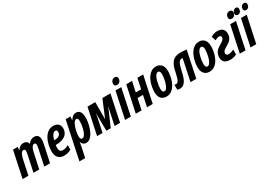

<svg xmlns="http://www.w3.org/2000/svg" viewBox="57 -1986 4944 3451"><g transform="rotate(-30 2529.0 -260.5)"><path d="M-6.8 0 108.9 -544.9H206.1L199.2 -479H203.1Q217.8 -502.4 236.3 -519.5Q254.9 -536.6 276.9 -545.9Q298.8 -555.2 323.2 -555.2Q363.8 -555.2 388.2 -538.3Q412.6 -521.5 422.9 -485.8H425.8Q441.4 -507.3 460.7 -522.9Q480 -538.6 502.2 -546.9Q524.4 -555.2 548.8 -555.2Q596.7 -555.2 623.3 -526.1Q649.9 -497.1 649.9 -442.9Q649.9 -426.3 647.2 -405.5Q644.5 -384.8 640.1 -362.8L563 0H442.9L513.2 -332Q517.6 -352.1 520.3 -370.6Q522.9 -389.2 522.9 -401.9Q522.9 -424.8 514.9 -435.3Q506.8 -445.8 490.2 -445.8Q472.7 -445.8 459.2 -434.3Q445.8 -422.9 435.8 -404.1Q425.8 -385.3 418.7 -363Q411.6 -340.8 407.2 -318.8L338.9 0H219.2L291 -335.9Q294.9 -355.5 297.4 -373.3Q299.8 -391.1 299.8 -402.8Q299.8 -424.8 291.7 -435.3Q283.7 -445.8 268.1 -445.8Q248.5 -445.8 233.6 -432.4Q218.8 -418.9 207.8 -396.5Q196.8 -374 189 -346.7Q181.2 -319.3 175.8 -292L113.8 0Z M853 9.8Q803.2 9.8 767.1 -11Q731 -31.7 711.4 -71Q691.9 -110.4 691.9 -165Q691.9 -237.3 708.5 -306.6Q725.1 -376 757.3 -431.9Q789.6 -487.8 837.6 -521Q885.7 -554.2 948.7 -554.2Q1008.8 -554.2 1045.9 -520.5Q1083 -486.8 1083 -426.8Q1083 -379.4 1064.9 -343Q1046.9 -306.6 1012.7 -282.2Q978.5 -257.8 930.9 -245.4Q883.3 -232.9 823.7 -232.9H815.9Q813 -219.2 811.5 -205.3Q810.1 -191.4 810.1 -178.2Q810.1 -129.9 828.1 -108.9Q846.2 -87.9 881.8 -87.9Q913.6 -87.9 939.9 -95.9Q966.3 -104 1002 -124V-30.8Q966.3 -7.8 929.4 1Q892.6 9.8 853 9.8ZM833 -319.8H835.9Q887.2 -319.8 916.7 -332.3Q946.3 -344.7 959 -366.7Q971.7 -388.7 971.7 -416Q971.7 -435.5 961.7 -447.3Q951.7 -459 932.1 -459Q912.1 -459 893.6 -442.4Q875 -425.8 859.6 -394.8Q844.2 -363.8 833 -319.8Z M1036.6 235.8 1201.7 -544.9H1299.8L1293.9 -471.2H1297.9Q1316.4 -500.5 1335.4 -519Q1354.5 -537.6 1375.5 -546.4Q1396.5 -555.2 1419.9 -555.2Q1454.1 -555.2 1478.3 -537.8Q1502.4 -520.5 1515.6 -485.4Q1528.8 -450.2 1528.8 -396Q1528.8 -349.1 1520 -294.4Q1511.2 -239.7 1493.7 -186Q1476.1 -132.3 1450 -87.9Q1423.8 -43.5 1388.9 -16.8Q1354 9.8 1310.5 9.8Q1288.1 9.8 1270 1.2Q1252 -7.3 1238.8 -23.4Q1225.6 -39.6 1217.8 -62H1214.8Q1211.4 -35.2 1207 -10.7Q1202.6 13.7 1199.7 30.8L1155.8 235.8ZM1289.6 -95.2Q1310.5 -95.2 1328.4 -115Q1346.2 -134.8 1360.4 -167.2Q1374.5 -199.7 1384.5 -237.8Q1394.5 -275.9 1399.7 -313.5Q1404.8 -351.1 1404.8 -380.9Q1404.8 -418 1395.8 -435.5Q1386.7 -453.1 1369.6 -453.1Q1350.6 -453.1 1334 -437.7Q1317.4 -422.4 1304 -396.7Q1290.5 -371.1 1280 -339.6Q1269.5 -308.1 1262.2 -275.1Q1254.9 -242.2 1251.2 -212.9Q1247.6 -183.6 1247.6 -162.1Q1247.6 -128.4 1258.1 -111.8Q1268.6 -95.2 1289.6 -95.2Z M1539.1 0 1654.8 -544.9H1815.9V-195.8H1817.9L1963.9 -544.9H2130.9L2016.1 0H1901.9L1956.1 -256.8Q1962.9 -284.2 1968.8 -310.1Q1974.6 -335.9 1981 -362.8H1980L1822.8 0H1731.9L1727.1 -362.8H1726.1Q1721.2 -338.4 1717.3 -314.9Q1713.4 -291.5 1709 -266.1L1651.9 0Z M2120.1 0 2235.8 -544.9H2355L2239.7 0ZM2314 -616.2Q2285.6 -616.2 2271.2 -628.9Q2256.8 -641.6 2256.8 -667Q2256.8 -688 2265.4 -708.7Q2273.9 -729.5 2291.7 -743.2Q2309.6 -756.8 2336.9 -756.8Q2364.3 -756.8 2379.2 -744.9Q2394 -732.9 2394 -707Q2394 -669.9 2372.1 -643.1Q2350.1 -616.2 2314 -616.2Z M2342.3 0 2459 -544.9H2579.1L2533.2 -332H2645L2689.9 -544.9H2810.1L2694.3 0H2575.2L2624 -229H2511.2L2462.9 0Z M2978 9.8Q2930.2 9.8 2896.2 -11.2Q2862.3 -32.2 2844.2 -71.8Q2826.2 -111.3 2826.2 -167Q2826.2 -209.5 2834.7 -261Q2843.3 -312.5 2861.3 -364.3Q2879.4 -416 2908.9 -459.2Q2938.5 -502.4 2980.5 -528.8Q3022.5 -555.2 3078.1 -555.2Q3125.5 -555.2 3158.9 -533.7Q3192.4 -512.2 3210.2 -472.4Q3228 -432.6 3228 -377Q3228 -329.1 3219 -275.9Q3210 -222.7 3190.9 -171.9Q3171.9 -121.1 3142.3 -80.1Q3112.8 -39.1 3071.8 -14.6Q3030.8 9.8 2978 9.8ZM2992.2 -91.8Q3013.2 -91.8 3031.2 -111.3Q3049.3 -130.9 3063.2 -163.1Q3077.1 -195.3 3086.9 -233.6Q3096.7 -272 3101.8 -309.8Q3106.9 -347.7 3106.9 -377.9Q3106.9 -401.9 3102.3 -418.7Q3097.7 -435.5 3087.6 -444.3Q3077.6 -453.1 3062 -453.1Q3039.6 -453.1 3021.2 -432.6Q3002.9 -412.1 2989 -378.9Q2975.1 -345.7 2965.8 -306.9Q2956.5 -268.1 2951.9 -231Q2947.3 -193.8 2947.3 -166Q2947.3 -130.9 2958.5 -111.3Q2969.7 -91.8 2992.2 -91.8Z M3254.9 7.8Q3237.8 7.8 3227.1 4.9Q3216.3 2 3204.1 -3.9V-107.9Q3211.4 -102.1 3220.2 -100.1Q3229 -98.1 3237.8 -98.1Q3252 -98.1 3264.6 -106.9Q3277.3 -115.7 3289.1 -137.5Q3300.8 -159.2 3312 -197.3Q3323.2 -235.4 3335 -293.9Q3347.7 -359.4 3366.9 -407.7Q3386.2 -456.1 3414.6 -488Q3442.9 -520 3483.6 -535.9Q3524.4 -551.8 3580.1 -551.8Q3618.2 -551.8 3647.5 -549.1Q3676.8 -546.4 3711.9 -542L3598.1 0H3478L3572.3 -445.8Q3568.4 -446.8 3563.5 -446.8Q3558.6 -446.8 3553.2 -446.8Q3523.9 -446.8 3504.2 -426.5Q3484.4 -406.2 3469.7 -362.5Q3455.1 -318.8 3439.9 -248Q3428.2 -195.3 3413.8 -148.9Q3399.4 -102.5 3378.4 -67.4Q3357.4 -32.2 3327.4 -12.2Q3297.4 7.8 3254.9 7.8Z M3872.1 9.8Q3824.2 9.8 3790.3 -11.2Q3756.3 -32.2 3738.3 -71.8Q3720.2 -111.3 3720.2 -167Q3720.2 -209.5 3728.8 -261Q3737.3 -312.5 3755.4 -364.3Q3773.4 -416 3803 -459.2Q3832.5 -502.4 3874.5 -528.8Q3916.5 -555.2 3972.2 -555.2Q4019.5 -555.2 4053 -533.7Q4086.4 -512.2 4104.2 -472.4Q4122.1 -432.6 4122.1 -377Q4122.1 -329.1 4113 -275.9Q4104 -222.7 4085 -171.9Q4065.9 -121.1 4036.4 -80.1Q4006.8 -39.1 3965.8 -14.6Q3924.8 9.8 3872.1 9.8ZM3886.2 -91.8Q3907.2 -91.8 3925.3 -111.3Q3943.4 -130.9 3957.3 -163.1Q3971.2 -195.3 3981 -233.6Q3990.7 -272 3995.8 -309.8Q4001 -347.7 4001 -377.9Q4001 -401.9 3996.3 -418.7Q3991.7 -435.5 3981.7 -444.3Q3971.7 -453.1 3956.1 -453.1Q3933.6 -453.1 3915.3 -432.6Q3897 -412.1 3883.1 -378.9Q3869.1 -345.7 3859.9 -306.9Q3850.6 -268.1 3845.9 -231Q3841.3 -193.8 3841.3 -166Q3841.3 -130.9 3852.5 -111.3Q3863.8 -91.8 3886.2 -91.8Z M4302.2 9.8Q4258.3 9.8 4223.6 -2.4Q4189 -14.6 4168.2 -43.7Q4147.5 -72.8 4146 -122.1Q4146 -157.7 4155.5 -186.5Q4165 -215.3 4182.1 -238.5Q4199.2 -261.7 4222.7 -280.3Q4246.1 -298.8 4273.9 -314Q4303.2 -330.6 4325.4 -346.2Q4347.7 -361.8 4360.4 -379.2Q4373 -396.5 4373 -418.9Q4373 -437.5 4361.1 -445.8Q4349.1 -454.1 4331.1 -454.1Q4305.7 -454.1 4284.4 -445.3Q4263.2 -436.5 4245.1 -425.8L4216.3 -514.2Q4248.5 -533.7 4282.2 -544.4Q4315.9 -555.2 4353 -555.2Q4400.9 -555.2 4432.6 -538.8Q4464.4 -522.5 4480.2 -492.7Q4496.1 -462.9 4496.1 -421.9Q4496.1 -388.2 4487.1 -361.1Q4478 -334 4461.4 -312Q4444.8 -290 4422.4 -272.7Q4399.9 -255.4 4373 -241.2Q4334.5 -220.2 4312.7 -203.6Q4291 -187 4282 -170.7Q4272.9 -154.3 4272.9 -133.8Q4272.9 -112.3 4288.3 -102.1Q4303.7 -91.8 4326.2 -91.8Q4342.8 -91.8 4361.3 -95.7Q4379.9 -99.6 4398.9 -106.9Q4418 -114.3 4436 -124V-22Q4405.3 -5.4 4370.4 2.2Q4335.4 9.8 4302.2 9.8Z M4501 0 4616.7 -544.9H4735.8L4620.6 0ZM4694.8 -616.2Q4666.5 -616.2 4652.1 -628.9Q4637.7 -641.6 4637.7 -667Q4637.7 -688 4646.2 -708.7Q4654.8 -729.5 4672.6 -743.2Q4690.4 -756.8 4717.8 -756.8Q4745.1 -756.8 4760 -744.9Q4774.9 -732.9 4774.9 -707Q4774.9 -669.9 4752.9 -643.1Q4731 -616.2 4694.8 -616.2Z M4724.1 0 4839.8 -544.9H4959L4842.8 0ZM4995.1 -622.1Q4971.2 -622.1 4958.5 -634Q4945.8 -646 4945.8 -668.9Q4945.8 -700.7 4964.8 -725.3Q4983.9 -750 5019 -750Q5040.5 -750 5052.7 -738.3Q5064.9 -726.6 5064.9 -705.1Q5064.9 -668 5044.4 -645Q5023.9 -622.1 4995.1 -622.1ZM4825.2 -622.1Q4801.3 -622.1 4788.6 -634Q4775.9 -646 4775.9 -668.9Q4775.9 -700.7 4794.9 -725.3Q4814 -750 4849.1 -750Q4863.3 -750 4873.3 -744.9Q4883.3 -739.7 4888.7 -729.7Q4894 -719.7 4894 -705.1Q4894 -668 4873.8 -645Q4853.5 -622.1 4825.2 -622.1Z"/></g></svg>

Font: Open Sans Condensed
Style: Italic
Weight: 400
Width: 3
Italic angle: -12°
Designer: Monotype Design Team
Foundry: Monotype Imaging Inc.
Version: Version 3.000